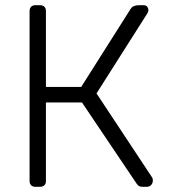

<svg xmlns="http://www.w3.org/2000/svg" viewBox="-20 -720 654 740"><path d="M116 0Q106 0 100 -6Q94 -12 94 -22V-677Q94 -688 100 -694Q106 -700 116 -700H134Q145 -700 151 -694Q157 -688 157 -677V-385H293L483 -685Q488 -693 496 -696.5Q504 -700 516 -700H532Q543 -700 547.5 -694Q552 -688 552 -680Q552 -675 547 -667L352 -360L567 -35Q569 -32 569 -24Q569 -14 562.5 -7Q556 0 546 0H529Q520 0 515 -3.5Q510 -7 506 -13L296 -325H157V-22Q157 -12 151 -6Q145 0 134 0Z"/></svg>

Font: Rubik Light Light
Style: Regular
Weight: 300
Version: Version 2.101